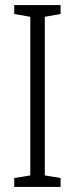

<svg xmlns="http://www.w3.org/2000/svg" viewBox="-20 -734 295 754"><path d="M218 0V-35L156 -45V-668L218 -679V-714H36V-679L99 -668V-45L36 -35V0Z"/></svg>

Font: Noto Sans Bengali ExtraCondensed Light
Style: Regular
Weight: 300
Width: 2
Designer: Joana Ranito - Universal Thirst; Jelle Bosma - Monotype Design Team
Foundry: Universal Thirst ehf.
Version: Version 3.000